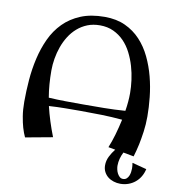

<svg xmlns="http://www.w3.org/2000/svg" viewBox="-96 -811 985 1075"><g transform="rotate(10 397.0 -273.5)"><path d="M789.1 73.2Q783.7 97.2 772 116.7Q760.3 136.2 743.2 150.1Q726.1 164.1 704.8 171.6Q683.6 179.2 659.2 179.2Q639.6 179.2 621.3 173.3Q603 167.5 589.1 156.5Q575.2 145.5 566.7 129.2Q558.1 112.8 558.1 91.8Q558.1 65.4 570.1 41.3Q582 17.1 599.1 -3.9L559.1 -11.2Q573.2 -44.9 585.7 -87.9Q598.1 -130.9 607.9 -175.8Q548.8 -181.2 490 -182.6Q431.2 -184.1 373 -184.1Q327.6 -184.1 282.2 -183.6Q236.8 -183.1 190.9 -180.2Q200.7 -138.7 213.9 -97.2Q227.1 -55.7 244.1 -12.2L89.8 16.1Q79.1 -6.3 70.3 -36.1Q63 -61.5 56.9 -97.9Q50.8 -134.3 50.8 -180.2Q50.8 -240.2 55.9 -304Q61 -367.7 75 -428.2Q88.9 -488.8 114 -543Q139.2 -597.2 179.4 -637.9Q219.7 -678.7 277.1 -702.4Q334.5 -726.1 413.1 -726.1Q479.5 -726.1 529.8 -702.9Q580.1 -679.7 616.7 -640.4Q653.3 -601.1 678 -549.6Q702.6 -498 717.3 -441.7Q731.9 -385.3 738 -327.4Q744.1 -269.5 744.1 -217.8Q744.1 -172.4 738.3 -130.9Q732.4 -89.4 725.6 -56.6Q717.3 -18.6 707 15.1L647 3.9Q637.7 22 632.3 41.7Q627 61.5 627 82Q627 90.8 629.4 102.5Q631.8 114.3 637.2 124.8Q642.6 135.3 650.6 142.6Q658.7 149.9 669.9 149.9Q682.1 149.9 689.9 143.1Q697.8 136.2 702.1 126.2Q706.5 116.2 708.3 104.7Q710 93.3 710 84Q710 68.8 707 51.8ZM169.9 -378.9Q169.9 -338.4 172.9 -300.5Q175.8 -262.7 182.1 -226.1Q231 -223.1 279.5 -222.7Q328.1 -222.2 377.9 -222.2Q437 -222.2 496.8 -222.9Q556.6 -223.6 617.2 -228Q626 -282.2 626 -330.1Q626 -364.7 620.8 -403.8Q615.7 -442.9 604.5 -481.2Q593.3 -519.5 575.4 -554.7Q557.6 -589.8 531.7 -616.5Q505.9 -643.1 471.9 -658.9Q438 -674.8 395 -674.8Q355.5 -674.8 323.7 -662.1Q292 -649.4 266.8 -627.4Q241.7 -605.5 223.4 -576.4Q205.1 -547.4 193.4 -514.4Q181.6 -481.4 175.8 -446.8Q169.9 -412.1 169.9 -378.9Z"/></g></svg>

Font: Original Surfer
Style: Regular
Weight: 400
Designer: Astigmatic (AOETI)
Foundry: Astigmatic (AOETI)
Version: Version 1.001